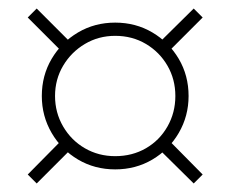

<svg xmlns="http://www.w3.org/2000/svg" viewBox="-20 -485 540 450"><path d="M250 -88Q202 -88 163 -111Q124 -134 101 -173.5Q78 -213 78 -260Q78 -308 101 -347Q124 -386 163 -409Q202 -432 250 -432Q298 -432 337 -409Q376 -386 399 -347Q422 -308 422 -260Q422 -213 399 -173.5Q376 -134 337 -111Q298 -88 250 -88ZM66 -55 45 -76 128 -160 149 -138ZM434 -55 350 -138 372 -160 455 -76ZM128 -361 45 -444 66 -465 149 -382ZM250 -119Q290 -119 322 -137.5Q354 -156 372.5 -188.5Q391 -221 391 -260Q391 -299 372.5 -331Q354 -363 322 -382Q290 -401 250 -401Q211 -401 179 -382Q147 -363 128 -331Q109 -299 109 -260Q109 -221 128 -188.5Q147 -156 179 -137.5Q211 -119 250 -119ZM372 -361 350 -382 434 -465 455 -444Z"/></svg>

Font: M PLUS Code Latin ExtraLight
Style: Regular
Weight: 250
Designer: Coji Morishita
Foundry: UNDERFOREST DESIGN
Version: Version 1.002; ttfautohint (v1.8.3)